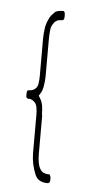

<svg xmlns="http://www.w3.org/2000/svg" viewBox="-43 -463 252 560"><g transform="rotate(5 82.5 -183.0)"><path d="M123 67Q119 69 120 69H119H117Q90 69 81 48Q68 17 68 -15V-126Q68 -137 66.5 -146.5Q65 -156 61 -161Q57 -166 51.5 -169Q46 -172 40 -171Q38 -171 37 -173Q34 -174 34 -179V-186Q34 -194 36 -194Q36 -196 40 -196Q52 -196 60 -204Q65 -209 66.5 -219Q68 -229 68 -240V-350Q68 -364 71 -385Q73 -393 75 -398.5Q77 -404 81 -412Q84 -418 96 -430Q104 -435 117 -435H119H121L123 -433Q125 -430 125 -425V-418Q125 -412 123 -410Q119 -408 119 -408H117Q101 -408 94 -396Q88 -389 86.5 -376.5Q85 -364 85 -349V-240Q85 -229 82 -210Q81 -205 79 -199Q77 -193 70 -183Q77 -172 79 -166.5Q81 -161 82 -156Q83 -148 83.5 -143Q84 -138 84 -133V-129Q84 -128 84.5 -127.5Q85 -127 85 -125V-15Q85 16 93 29Q97 37 103.5 40Q110 43 117 43H119Q122 43 122 44Q125 49 125 53V61Q125 63 123 67Z"/></g></svg>

Font: Chathura Light
Style: Regular
Weight: 300
Designer: Appaji Ambarisha Darbha
Foundry: Aditya Fonts
Version: Version 1.001 2016